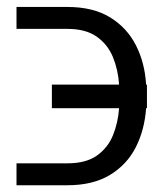

<svg xmlns="http://www.w3.org/2000/svg" viewBox="-20 -546 478 563"><path d="M28.4 -67.1H177.6Q232.6 -67.1 264.7 -90.2Q296.9 -113.3 311.6 -150.2Q326.3 -187.1 329.2 -228.7H132.1V-297.9H329.2Q326.3 -341.6 311.1 -378.7Q295.8 -415.8 263.5 -438.6Q231.2 -461.3 177.6 -461.3H28.4V-525.6H177.6Q253.2 -525.6 302.9 -495Q352.6 -464.5 378.7 -413Q404.8 -361.5 408.4 -297.9H410.9V-228.7H408.4Q404.1 -165.5 378.2 -114.3Q352.3 -63.2 302.4 -33Q252.5 -2.8 177.6 -2.8H28.4Z"/></svg>

Font: Inter UI Light
Style: Regular
Weight: 300
Designer: Rasmus Andersson
Foundry: rsms
Version: 3.2;8d6f07862